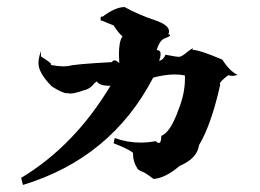

<svg xmlns="http://www.w3.org/2000/svg" viewBox="-20 -559 738 544"><path d="M45 -35 40 -55Q191 -146 293 -316H289Q261 -316 254 -329Q253 -326 248 -324Q236 -307 217 -303Q192 -294 179 -294Q175 -294 172 -295H169Q157 -295 127 -314Q89 -352 89 -380Q89 -395 96 -414V-399Q125 -381 125 -377Q125 -375 123 -375Q145 -371 162 -371L175 -372Q187 -377 297 -383Q300 -388 305 -388Q310 -388 318 -380L317 -405Q317 -442 327 -456Q315 -466 302 -487Q286 -493 268 -501L266 -499L265 -507Q265 -512 268 -512H271Q307 -539 333 -539Q373 -517 421 -501Q459 -488 459 -470Q459 -466 457 -462Q462 -461 462 -459Q462 -456 447 -450.5Q432 -445 424 -417H425Q435 -417 435 -406Q435 -398 431 -387Q442 -388 449 -404Q479 -398 487 -398Q495 -398 512 -413Q524 -422 527 -422L525 -418Q547 -417 610 -390Q631 -357 653 -347Q646 -344 639 -344Q633 -344 627 -346Q603 -328 603 -322Q603 -320 604 -319Q578 -204 544 -148Q539 -110 489 -89Q448 -54 415 -52Q394 -68 387 -71Q369 -78 369 -82Q357 -101 357 -121V-126Q346 -136 302 -153L305 -168Q340 -155 378 -155Q399 -155 421 -159Q426 -154 430 -154Q437 -154 437 -174Q463 -184 486 -249Q504 -294 504 -336V-344L500 -351Q501 -351 505 -345Q491 -348 475 -348Q447 -348 414 -339Q295 -111 45 -35Z"/></svg>

Font: Xiangcui Kesong Xiangcui Kesong
Style: Regular
Weight: 400
Version: Version 1.501;March 28, 2024;FontCreator 14.0.0.2814 64-bit